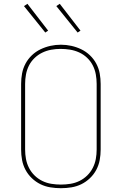

<svg xmlns="http://www.w3.org/2000/svg" viewBox="-20 -981 640 1009"><path d="M300 8Q272 8 244.5 3.5Q217 -1 192.5 -13Q168 -25 147.5 -44.5Q127 -64 114 -88.5Q101 -113 96 -140Q91 -167 91 -195V-540Q91 -568 96 -595Q101 -622 114 -646.5Q127 -671 147.5 -690.5Q168 -710 193 -722Q218 -734 245 -740Q272 -746 300 -746Q328 -746 355 -740Q382 -734 407 -722Q432 -710 452.5 -690.5Q473 -671 486 -646.5Q499 -622 504 -595Q509 -568 509 -540V-195Q509 -167 504 -140Q499 -113 486 -88.5Q473 -64 452.5 -44.5Q432 -25 407.5 -13Q383 -1 355.5 3.5Q328 8 300 8ZM300 -11Q325 -11 350 -15Q375 -19 397.5 -30Q420 -41 438 -58.5Q456 -76 467.5 -98.5Q479 -121 483.5 -145.5Q488 -170 488 -195V-540Q488 -565 483.5 -590Q479 -615 467.5 -637.5Q456 -660 437.5 -677.5Q419 -695 396 -705.5Q373 -716 348 -720Q323 -724 298 -724Q273 -724 248.5 -719.5Q224 -715 201.5 -704Q179 -693 161 -675.5Q143 -658 132 -636Q121 -614 116.5 -589.5Q112 -565 112 -540V-195Q112 -170 116.5 -145.5Q121 -121 132.5 -98.5Q144 -76 162 -58.5Q180 -41 202.5 -30Q225 -19 250 -15Q275 -11 300 -11ZM388 -810 276 -949 294 -961 403 -820ZM218 -810 202 -830 106 -949 124 -961 233 -820Z"/></svg>

Font: Iosevka Curly Thin Extended
Style: Regular
Weight: 100
Width: 7
Monospace: yes
Designer: Belleve Invis
Foundry: Belleve Invis
Version: Version 11.1.0; ttfautohint (v1.8.3)